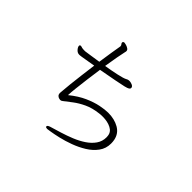

<svg xmlns="http://www.w3.org/2000/svg" viewBox="-165 -1027 1331 1331"><g transform="rotate(45 500.0 -362.0)"><path d="M634 -574V-576Q633 -587 619 -593.5Q605 -600 591 -600Q581 -600 574 -597Q567 -594 564 -592Q549 -584 501.5 -573.5Q454 -563 398 -554Q407 -610 415 -654.5Q423 -699 428 -719Q429 -722 429.5 -725Q430 -728 430 -731Q430 -742 419.5 -749Q409 -756 397 -759.5Q385 -763 380 -763Q370 -763 367 -756Q367 -755 366.5 -754.5Q366 -754 366 -752Q366 -746 371.5 -740Q377 -734 377 -726V-724Q372 -696 364.5 -649Q357 -602 349 -546Q307 -539 273.5 -534.5Q240 -530 229 -528H220Q214 -528 208 -528.5Q202 -529 197 -530Q194 -531 189.5 -532.5Q185 -534 180 -534Q178 -534 174 -532Q171 -529 171 -525Q171 -513 184.5 -497.5Q198 -482 216 -482Q220 -482 224 -482.5Q228 -483 239.5 -484.5Q251 -486 275 -490.5Q299 -495 343 -502Q336 -447 329 -393Q322 -339 317.5 -295Q313 -251 311 -225Q311 -220 310 -213.5Q309 -207 309 -201Q309 -185 317.5 -177.5Q326 -170 335 -168.5Q344 -167 345 -167Q354 -167 362 -174Q388 -194 420 -218.5Q452 -243 496.5 -264Q541 -285 602 -292Q610 -293 618.5 -293.5Q627 -294 635 -294Q683 -294 717 -276.5Q751 -259 754 -224Q754 -221 754.5 -218Q755 -215 755 -211Q755 -171 733 -139.5Q711 -108 675 -84Q639 -60 596 -42.5Q553 -25 509 -11.5Q465 2 428 13Q406 20 406 30Q406 31 406.5 31.5Q407 32 407 33Q410 39 423 39Q425 39 453.5 34.5Q482 30 525.5 20Q569 10 618 -8Q667 -26 710 -52.5Q753 -79 780.5 -116.5Q808 -154 808 -203Q808 -220 805 -236Q795 -288 750 -314Q705 -340 643 -340Q612 -340 567 -331Q522 -322 469 -298.5Q416 -275 359 -229Q360 -256 365 -301Q370 -346 377 -400.5Q384 -455 392 -510Q473 -525 521 -534Q569 -543 593.5 -549Q618 -555 626 -560.5Q634 -566 634 -574Z"/></g></svg>

Font: Klee One
Style: Regular
Weight: 400
Designer: Fontworks Inc.
Foundry: Fontworks Inc.
Version: Version 1.100